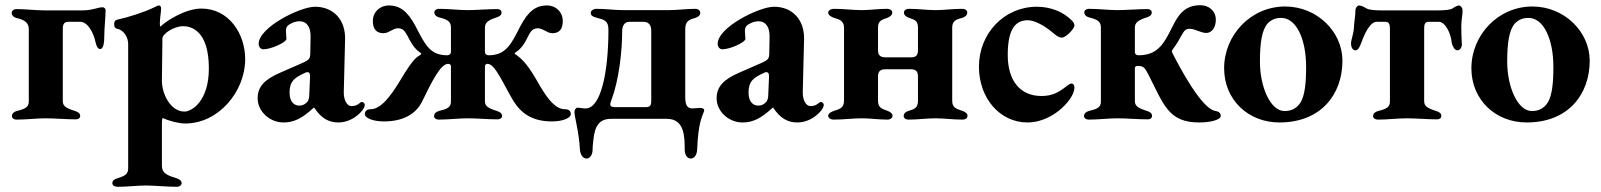

<svg xmlns="http://www.w3.org/2000/svg" viewBox="-20 -458 6170 740"><path d="M43 3C82 3 121 -2 156 -2C191 -2 234 2 272 2C281 2 289 -2 289 -11C289 -22 281 -26 270 -30C235 -41 222 -49 222 -68V-345C222 -358 223 -374 243 -374H289C320 -374 342 -327 348 -296C352 -278 358 -269 366 -269C380 -269 382 -298 382 -321C382 -348 387 -395 387 -418C387 -426 380 -430 376 -430C356 -430 338 -418 297 -418H151C118 -418 79 -423 42 -423C35 -423 25 -417 25 -409C25 -399 32 -392 42 -389C78 -381 91 -369 91 -344V-67C91 -45 77 -38 44 -30C33 -27 26 -20 26 -10C26 -2 35 3 43 3Z M433 262C473 262 507 257 542 257C577 257 623 262 663 262C671 262 680 256 680 248C680 238 671 232 658 228C624 218 604 209 604 181V15C604 7 605 -3 608 -3C633 9 671 18 694 18C823 18 925 -106 925 -230C925 -327 863 -425 756 -425C693 -425 617 -375 598 -355C597 -356 596 -361 596 -367C596 -385 601 -414 601 -425C601 -431 599 -437 592 -437C587 -437 580 -432 575 -430C536 -411 477 -392 431 -382C424 -380 420 -376 420 -365C420 -353 424 -349 432 -347C458 -342 474 -313 474 -289V190C474 212 464 219 436 228C422 232 413 237 413 248C413 257 423 262 433 262ZM691 -28C636 -28 604 -98 604 -146L606 -310C606 -327 649 -357 686 -357C717 -357 785 -340 785 -194C785 -68 719 -28 691 -28Z M1073 14C1113 14 1145 -2 1189 -43H1191C1217 -4 1245 14 1284 14C1314 14 1344 1 1368 -23C1380 -35 1386 -46 1386 -54C1386 -60 1380 -65 1374 -65C1372 -65 1370 -64 1368 -62C1358 -53 1348 -49 1335 -49C1317 -49 1304 -73 1305 -104L1310 -306C1312 -382 1265 -432 1194 -432C1137 -432 977 -353 977 -289C977 -277 985 -268 995 -268C1025 -268 1084 -295 1084 -308C1084 -316 1082 -329 1082 -337C1082 -345 1083 -352 1088 -358C1097 -367 1117 -376 1134 -376C1164 -376 1178 -352 1177 -315L1176 -258C1176 -232 1173 -228 1147 -216L1058 -177C1001 -152 973 -125 973 -79C973 -29 1019 14 1073 14ZM1133 -51C1116 -51 1096 -63 1096 -101C1096 -144 1114 -158 1153 -176C1158 -179 1162 -180 1165 -180C1170 -180 1175 -177 1175 -164L1172 -92C1172 -80 1169 -72 1165 -66C1156 -56 1147 -51 1133 -51Z M1460 10C1533 10 1583 -18 1607 -67C1644 -143 1678 -212 1707 -212C1714 -212 1718 -208 1718 -203V-67C1718 -44 1704 -38 1671 -30C1660 -27 1653 -20 1653 -10C1653 -2 1662 3 1670 3C1709 3 1747 -2 1782 -2C1817 -2 1860 2 1898 2C1906 2 1915 -2 1915 -11C1915 -22 1907 -26 1896 -30C1861 -41 1849 -49 1849 -68V-203C1849 -208 1853 -212 1859 -212C1889 -212 1921 -131 1960 -67C1990 -20 2033 10 2107 10C2151 10 2180 -4 2180 -18C2180 -31 2171 -37 2158 -37C2123 -37 2095 -71 2064 -122C2037 -169 2010 -218 1972 -245C1966 -249 1960 -251 1967 -256C1995 -274 2006 -300 2017 -321C2028 -343 2037 -349 2054 -349C2063 -349 2071 -344 2080 -340C2088 -336 2097 -330 2109 -330C2136 -330 2149 -346 2149 -377C2149 -413 2121 -437 2089 -437C2044 -437 2016 -414 1986 -358C1950 -287 1930 -245 1863 -245C1855 -245 1849 -250 1849 -258V-351C1849 -370 1860 -380 1894 -391C1905 -395 1913 -399 1913 -410C1913 -419 1905 -423 1897 -423C1859 -423 1817 -419 1782 -419C1747 -419 1710 -424 1671 -424C1664 -424 1654 -419 1654 -411C1654 -401 1661 -394 1672 -391C1705 -383 1718 -375 1718 -352V-258C1718 -250 1712 -245 1704 -245C1637 -245 1619 -285 1581 -358C1551 -414 1522 -437 1478 -437C1446 -437 1417 -413 1417 -377C1417 -346 1431 -330 1458 -330C1469 -330 1478 -335 1487 -340C1496 -344 1503 -349 1513 -349C1530 -349 1538 -343 1550 -321C1561 -300 1573 -273 1600 -255C1608 -250 1601 -247 1596 -244C1572 -230 1547 -189 1520 -144C1484 -85 1447 -37 1408 -37C1396 -37 1386 -31 1386 -18C1386 -4 1416 10 1460 10Z M2241 153C2254 153 2264 138 2264 119C2264 105 2266 92 2267 81C2272 29 2289 0 2335 0H2550C2618 0 2619 68 2619 119C2619 138 2628 153 2642 153C2655 153 2666 141 2667 118C2671 16 2685 -5 2693 -28C2694 -30 2694 -32 2694 -33C2694 -40 2686 -42 2677 -42C2667 -42 2655 -40 2649 -40C2626 -40 2621 -57 2621 -86V-345C2621 -378 2638 -383 2660 -389C2670 -392 2679 -398 2679 -409C2679 -418 2669 -424 2662 -424C2624 -424 2592 -419 2559 -419H2381C2349 -419 2315 -424 2277 -424C2270 -424 2257 -418 2257 -409C2257 -396 2267 -393 2282 -389C2309 -382 2325 -378 2325 -343C2325 -180 2296 -40 2237 -40C2226 -40 2214 -43 2207 -43C2199 -43 2194 -34 2194 -27C2194 -8 2212 53 2215 118C2217 141 2228 153 2241 153ZM2354 -45C2342 -45 2332 -46 2332 -56C2332 -62 2335 -66 2337 -74C2365 -148 2378 -258 2378 -339C2378 -353 2384 -374 2405 -374H2459C2478 -374 2490 -364 2490 -340V-69C2490 -53 2487 -45 2468 -45Z M2842 14C2882 14 2914 -2 2958 -43H2960C2986 -4 3014 14 3053 14C3083 14 3113 1 3137 -23C3149 -35 3155 -46 3155 -54C3155 -60 3149 -65 3143 -65C3141 -65 3139 -64 3137 -62C3127 -53 3117 -49 3104 -49C3086 -49 3073 -73 3074 -104L3079 -306C3081 -382 3034 -432 2963 -432C2906 -432 2746 -353 2746 -289C2746 -277 2754 -268 2764 -268C2794 -268 2853 -295 2853 -308C2853 -316 2851 -329 2851 -337C2851 -345 2852 -352 2857 -358C2866 -367 2886 -376 2903 -376C2933 -376 2947 -352 2946 -315L2945 -258C2945 -232 2942 -228 2916 -216L2827 -177C2770 -152 2742 -125 2742 -79C2742 -29 2788 14 2842 14ZM2902 -51C2885 -51 2865 -63 2865 -101C2865 -144 2883 -158 2922 -176C2927 -179 2931 -180 2934 -180C2939 -180 2944 -177 2944 -164L2941 -92C2941 -80 2938 -72 2934 -66C2925 -56 2916 -51 2902 -51Z M3172 -410C3172 -399 3184 -393 3195 -389C3215 -383 3233 -378 3233 -351V-70C3233 -42 3215 -37 3195 -31C3184 -27 3172 -22 3172 -11C3172 -2 3184 3 3192 3C3232 3 3266 -2 3301 -2C3336 -2 3363 3 3402 3C3410 3 3420 -3 3420 -11C3420 -21 3411 -27 3400 -31C3381 -38 3364 -42 3364 -69V-163C3364 -186 3376 -191 3393 -191H3490C3507 -191 3518 -186 3518 -163V-69C3518 -42 3503 -37 3483 -31C3472 -28 3463 -22 3463 -11C3463 -2 3472 3 3480 3C3520 3 3550 -2 3585 -2C3620 -2 3651 3 3691 3C3699 3 3709 -2 3709 -11C3709 -22 3699 -27 3688 -31C3668 -38 3650 -42 3650 -69V-352C3650 -379 3668 -384 3688 -389C3699 -392 3708 -399 3708 -410C3708 -419 3698 -424 3690 -424C3650 -424 3620 -419 3585 -419C3550 -419 3522 -424 3482 -424C3474 -424 3464 -419 3464 -410C3464 -399 3473 -393 3484 -389C3504 -382 3518 -379 3518 -352V-264C3518 -241 3506 -237 3490 -237H3394C3378 -237 3364 -241 3364 -264V-352C3364 -379 3380 -382 3399 -389C3410 -393 3419 -400 3419 -410C3419 -418 3409 -424 3401 -424C3361 -424 3336 -419 3301 -419C3266 -419 3233 -424 3193 -424C3185 -424 3172 -419 3172 -410Z M3940 14C4024 14 4093 -51 4113 -92C4119 -104 4121 -114 4121 -120C4121 -130 4117 -136 4109 -136C4103 -136 4099 -131 4092 -127C4060 -101 4034 -88 3994 -88C3911 -88 3864 -148 3864 -246C3864 -340 3890 -380 3941 -380C3967 -380 4005 -360 4039 -331C4050 -322 4060 -313 4073 -313C4088 -313 4121 -347 4121 -360C4121 -365 4118 -372 4112 -378C4078 -413 4029 -432 3976 -432C3851 -432 3753 -330 3753 -201C3753 -79 3834 14 3940 14Z M4175 3C4214 3 4252 -2 4287 -2C4322 -2 4366 2 4404 2C4412 2 4420 -2 4420 -11C4420 -22 4413 -26 4402 -30C4367 -41 4354 -49 4354 -68V-195C4354 -201 4358 -204 4365 -204C4391 -204 4394 -192 4407 -169C4466 -53 4484 14 4602 14C4648 14 4685 3 4685 -11C4685 -24 4675 -29 4662 -31C4609 -42 4525 -202 4499 -253C4496 -260 4495 -260 4500 -268C4514 -286 4526 -307 4534 -322C4545 -342 4551 -347 4566 -347C4585 -347 4609 -331 4629 -331C4649 -331 4666 -350 4666 -382C4666 -417 4638 -438 4606 -438C4521 -438 4508 -363 4473 -307C4452 -273 4426 -245 4368 -245C4360 -245 4354 -249 4354 -258V-351C4354 -370 4365 -380 4400 -391C4411 -395 4419 -399 4419 -410C4419 -419 4411 -423 4403 -423C4364 -423 4322 -419 4287 -419C4252 -419 4215 -424 4176 -424C4169 -424 4159 -419 4159 -411C4159 -401 4166 -394 4177 -391C4210 -383 4223 -375 4223 -352V-66C4223 -44 4209 -38 4176 -30C4165 -27 4158 -20 4158 -10C4158 -2 4168 3 4175 3Z M4911 14C5072 14 5154 -95 5154 -224C5154 -336 5056 -433 4933 -433C4801 -433 4698 -323 4698 -195C4698 -73 4791 14 4911 14ZM4931 -30C4876 -30 4836 -124 4836 -220C4836 -292 4843 -342 4866 -368C4880 -382 4896 -389 4918 -389C4976 -389 5014 -308 5014 -200C5014 -138 5009 -91 4993 -64C4979 -41 4958 -30 4931 -30Z M5204 -264C5217 -264 5223 -285 5227 -294C5239 -327 5260 -374 5286 -374H5320C5336 -374 5337 -359 5337 -346V-67C5337 -45 5324 -38 5291 -30C5280 -27 5272 -20 5272 -10C5272 -2 5282 3 5290 3C5329 3 5367 -2 5402 -2C5437 -2 5481 2 5519 2C5527 2 5535 -2 5535 -11C5535 -22 5527 -26 5516 -30C5481 -41 5469 -49 5469 -68V-346C5469 -359 5469 -374 5486 -374H5525C5552 -374 5573 -325 5575 -294C5577 -285 5584 -264 5597 -264C5610 -264 5616 -281 5614 -291C5613 -308 5612 -338 5612 -358C5612 -379 5617 -400 5617 -417C5617 -429 5609 -437 5603 -437C5599 -437 5587 -432 5579 -426C5572 -420 5546 -418 5524 -418H5302C5279 -418 5255 -420 5246 -426C5236 -432 5225 -437 5219 -437C5212 -437 5204 -429 5204 -417C5204 -397 5199 -372 5198 -350C5198 -332 5187 -304 5187 -290C5187 -279 5192 -264 5204 -264Z M5864 14C6025 14 6107 -95 6107 -224C6107 -336 6009 -433 5886 -433C5754 -433 5651 -323 5651 -195C5651 -73 5744 14 5864 14ZM5884 -30C5829 -30 5789 -124 5789 -220C5789 -292 5796 -342 5819 -368C5833 -382 5849 -389 5871 -389C5929 -389 5967 -308 5967 -200C5967 -138 5962 -91 5946 -64C5932 -41 5911 -30 5884 -30Z"/></svg>

Font: EB Garamond
Style: Bold
Weight: 700
Designer: Georg Duffner and Octavio Pardo
Foundry: Georg Duffner
Version: Version 1.000;PS 001.000;hotconv 1.0.88;makeotf.lib2.5.64775